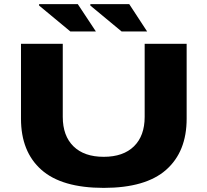

<svg xmlns="http://www.w3.org/2000/svg" viewBox="-20 -901 1008 933"><path d="M571 -748 419 -874V-881H608L695 -748ZM322 -748 170 -874V-881H358L446 -748ZM484 12Q280 12 181 -76Q82 -164 82 -324V-688H285V-333Q285 -241 337 -190Q389 -139 484 -139Q579 -139 631 -190Q683 -241 683 -333V-688H887V-324Q887 -164 787.5 -76Q688 12 484 12Z"/></svg>

Font: Archivo Expanded ExtraBold
Style: Regular
Weight: 800
Width: 7
Designer: Hector Gatti
Foundry: Omnibus-Type
Version: Version 2.001; ttfautohint (v1.8.3)